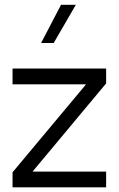

<svg xmlns="http://www.w3.org/2000/svg" viewBox="-20 -797 506 817"><path d="M239.8 -776.7 154.8 -613.9H208.4L302.8 -776.7ZM33.4 -438.2H346.2L33.4 -63.8V0H431.6V-66.7H118.4L431.6 -442.1V-505.4H33.4Z"/></svg>

Font: Estedad VF
Style: Regular
Weight: 100
Designer: Amin Abedi
Version: Version 7.3